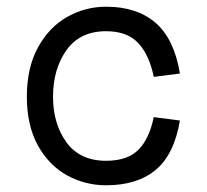

<svg xmlns="http://www.w3.org/2000/svg" viewBox="-20 -536 616 572"><path d="M60 -248Q60 -334 93 -394.5Q126 -455 180 -485.5Q234 -516 296 -516Q388 -516 443.5 -468Q499 -420 516 -317L438 -307Q425 -372 392 -407.5Q359 -443 296 -443Q218 -443 178 -386.5Q138 -330 138 -248Q138 -167 178 -112Q218 -57 296 -57Q360 -57 392.5 -90Q425 -123 438 -187L516 -177Q499 -76 444 -30Q389 16 296 16Q234 16 180 -13.5Q126 -43 93 -102.5Q60 -162 60 -248Z"/></svg>

Font: Uncut Sans VF
Style: Regular
Weight: 400
Designer: Kasper Nordkvist
Foundry: Uncut Type
Version: Version 1.100;FEAKit 1.0